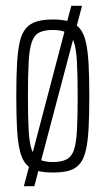

<svg xmlns="http://www.w3.org/2000/svg" viewBox="-20 -585 363 660"><path d="M62 55 225 -565H262L98 55ZM162 8Q128 8 105.5 1.5Q83 -5 69 -21.5Q55 -38 48 -68Q41 -98 38.5 -143.5Q36 -189 36 -254Q36 -319 38.5 -365Q41 -411 48 -441Q55 -471 69 -487.5Q83 -504 105.5 -511Q128 -518 162 -518Q196 -518 218 -511Q240 -504 254 -487.5Q268 -471 275 -441Q282 -411 284.5 -365Q287 -319 287 -254Q287 -189 284.5 -143.5Q282 -98 275 -68Q268 -38 254 -21.5Q240 -5 218 1.5Q196 8 162 8ZM162 -28Q191 -28 208.5 -37Q226 -46 234 -69Q242 -92 244.5 -137Q247 -182 247 -254Q247 -326 244.5 -371.5Q242 -417 234 -440.5Q226 -464 208.5 -473Q191 -482 162 -482Q133 -482 115.5 -473.5Q98 -465 89.5 -441Q81 -417 78.5 -371.5Q76 -326 76 -254Q76 -182 78.5 -137Q81 -92 89.5 -69Q98 -46 115.5 -37Q133 -28 162 -28Z"/></svg>

Font: Saira UltraCondensed ExtraLight
Style: Regular
Weight: 250
Width: 1
Designer: Hector Gatti with collaboration of the Omnibus-Type team
Foundry: Omnibus-Type
Version: Version 1.101